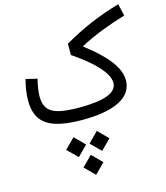

<svg xmlns="http://www.w3.org/2000/svg" viewBox="-155 -840 1169 1355"><g transform="rotate(-15 429.5 -162.0)"><path d="M70.1 -382.8Q47.9 -299.3 47.9 -230.5Q47.9 -148.7 81.9 -97.9Q116 -47.1 190.1 -23.6Q264.2 0 383.5 0Q563.2 0 657.7 -49.3Q752.2 -98.6 752.2 -191.9Q752.2 -237.8 727.4 -285.4Q702.6 -333 652 -385.5Q601.3 -438 523.4 -497.8V-502.7Q598.1 -541.7 679.4 -573.9Q760.7 -606 858.6 -635.5L838.6 -723.1Q730.2 -692.6 627 -648.6Q523.7 -604.5 423.3 -546.1V-463.4Q537.6 -387 600 -317.9Q662.4 -248.8 662.4 -196.8Q662.4 -143.3 593.4 -116.6Q524.4 -89.8 386.5 -89.8Q292 -89.8 236.7 -103.6Q181.4 -117.4 157.6 -149.5Q133.8 -181.6 133.8 -236.1Q133.8 -289.1 152.8 -363ZM217.8 174.3 290.8 247.1 363.5 174.3 290.8 101.3ZM388.2 174.3 461.2 247.1 533.9 174.3 461.2 101.3ZM303.5 326.2 376.5 398.9 449.2 326.2 376.5 253.2Z"/></g></svg>

Font: Estedad-FD-VF Thin
Style: Regular
Weight: 100
Designer: Amin Abedi
Version: Version 5.0